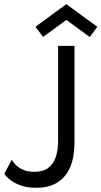

<svg xmlns="http://www.w3.org/2000/svg" viewBox="-29 -877 480 909"><path d="M323.6 -200.4Q323.6 -134.6 303.8 -87Q283.9 -39.4 243.9 -13.7Q203.9 12 143.6 12Q95.9 12 63.5 -1.1Q31.2 -14.1 13.5 -30.1Q-4.3 -46.1 -8.6 -53.9L26.5 -120.6Q31.9 -111.5 44.1 -98Q56.4 -84.4 78.6 -74Q100.9 -63.6 134.9 -63.6Q175.1 -63.6 199.5 -82.2Q223.9 -100.9 235 -133.6Q246 -166.4 246 -208.3V-660H323.6ZM175 -702.2 138.8 -750.3 285.2 -857.4 431.9 -749.9 396 -701.5 285.2 -782.8Z"/></svg>

Font: League Spartan Extralight
Style: Regular
Weight: 200
Foundry: The League of Moveable Type
Version: Version 2.300; ttfautohint (v1.8.3)